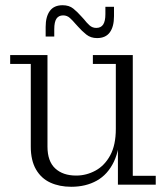

<svg xmlns="http://www.w3.org/2000/svg" viewBox="-20 -708 635 736"><path d="M253 8Q208 8 173 -8Q138 -24 118 -58.5Q98 -93 98 -146V-463H19V-497H162V-146Q162 -90 191.5 -62.5Q221 -35 272 -35Q311 -35 346 -54Q381 -73 402.5 -112.5Q424 -152 424 -214H440Q440 -137 416.5 -88Q393 -39 351 -15.5Q309 8 253 8ZM432 0V-170L424 -168V-463H336V-497H489V-34H577V0ZM352 -562Q328 -562 311 -575.5Q294 -589 280 -605L269 -617L291 -646L302 -634Q312 -621 323 -611Q334 -601 349 -601Q367 -601 375.5 -614Q384 -627 384 -654V-682H417V-646Q417 -606 401 -584Q385 -562 352 -562ZM155 -605Q155 -644 171 -666Q187 -688 220 -688Q245 -688 261 -675Q277 -662 291 -646L302 -634L280 -605L269 -617Q259 -629 248 -639Q237 -649 222 -649Q205 -649 196.5 -636.5Q188 -624 188 -596V-568H155Z"/></svg>

Font: Montagu Slab 144pt Light
Style: Regular
Weight: 300
Designer: Florian Karsten
Foundry: Florian Karsten
Version: Version 1.000